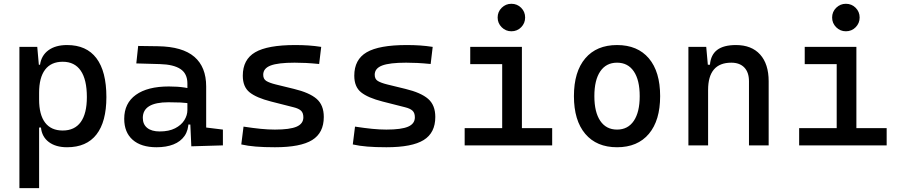

<svg xmlns="http://www.w3.org/2000/svg" viewBox="-20 -764 4728 1009"><path d="M82 224.6V-517.6H175.8L185.5 -408.2V224.6ZM332.5 9.8Q272.9 9.8 236.6 -17.6Q200.2 -44.9 195.3 -93.8H150.4L185.5 -241.2Q185.5 -161.1 217 -119.6Q248.5 -78.1 309.6 -78.1Q372.1 -78.1 404.3 -122.6Q436.5 -167 436.5 -253.9Q436.5 -345.7 404.3 -392.6Q372.1 -439.5 309.6 -439.5Q248.5 -439.5 217 -397.9Q185.5 -356.4 185.5 -276.4L150.4 -423.8H190.4Q197.3 -472.7 234.6 -500Q272 -527.3 332.5 -527.3Q434.6 -527.3 486.8 -458Q539.1 -388.7 539.1 -253.9Q539.1 -124 486.8 -57.1Q434.6 9.8 332.5 9.8Z M985.4 4.9 978.5 -148.4 964.8 -191.4V-325.2Q964.8 -377 928.5 -401.1Q892.1 -425.3 820.3 -427.2L696.3 -430.7L706.1 -522.5L810.5 -521Q939 -519 1001.2 -465.6Q1063.5 -412.1 1063.5 -309.6V-93.8L1151.4 -83V0ZM802.7 9.8Q721.7 9.8 677.2 -29.3Q632.8 -68.4 632.8 -139.6Q632.8 -221.7 694.1 -265.6Q755.4 -309.6 867.2 -309.6Q913.6 -309.6 950 -304Q986.3 -298.3 1014.6 -287.1L993.2 -216.8Q960.4 -224.1 929.2 -225.3Q897.9 -226.6 865.2 -226.6Q730.5 -226.6 730.5 -144.5Q730.5 -110.4 753.7 -91.8Q776.9 -73.2 819.3 -73.2Q867.7 -73.2 900.1 -89.8Q932.6 -106.4 948.7 -132.3Q964.8 -158.2 964.8 -185.5V-242.2L995.1 -109.4H954.1L970.7 -125Q970.7 -80.1 950 -50Q929.2 -20 891.6 -5.1Q854 9.8 802.7 9.8Z M1424.8 9.8Q1366.2 9.8 1324.5 6.3Q1282.7 2.9 1248 -4.9L1259.8 -98.6Q1311 -90.8 1350.3 -86.9Q1389.6 -83 1424.8 -83Q1503.4 -83 1538.8 -98.4Q1574.2 -113.8 1574.2 -147.5Q1574.2 -170.9 1561.8 -182.4Q1549.3 -193.8 1523.4 -200.2L1404.3 -230.5Q1327.6 -250 1291.7 -278.8Q1255.9 -307.6 1255.9 -366.2Q1255.9 -451.2 1321 -489.3Q1386.2 -527.3 1531.2 -527.3Q1568.8 -527.3 1601.3 -525.1Q1633.8 -522.9 1668 -517.6L1657.2 -427.7Q1617.7 -431.6 1587.4 -433.1Q1557.1 -434.6 1528.3 -434.6Q1441.4 -434.6 1402.3 -419.7Q1363.3 -404.8 1363.3 -371.1Q1363.3 -348.6 1379.4 -338.6Q1395.5 -328.6 1428.7 -320.3L1524.4 -296.9Q1606 -277.3 1643.8 -244.6Q1681.6 -211.9 1681.6 -149.4Q1681.6 -65.9 1620.6 -28.1Q1559.6 9.8 1424.8 9.8Z M2010.7 9.8Q1952.1 9.8 1910.4 6.3Q1868.7 2.9 1834 -4.9L1845.7 -98.6Q1897 -90.8 1936.3 -86.9Q1975.6 -83 2010.7 -83Q2089.4 -83 2124.8 -98.4Q2160.2 -113.8 2160.2 -147.5Q2160.2 -170.9 2147.7 -182.4Q2135.3 -193.8 2109.4 -200.2L1990.2 -230.5Q1913.6 -250 1877.7 -278.8Q1841.8 -307.6 1841.8 -366.2Q1841.8 -451.2 1907 -489.3Q1972.2 -527.3 2117.2 -527.3Q2154.8 -527.3 2187.3 -525.1Q2219.7 -522.9 2253.9 -517.6L2243.2 -427.7Q2203.6 -431.6 2173.3 -433.1Q2143.1 -434.6 2114.3 -434.6Q2027.3 -434.6 1988.3 -419.7Q1949.2 -404.8 1949.2 -371.1Q1949.2 -348.6 1965.3 -338.6Q1981.4 -328.6 2014.6 -320.3L2110.4 -296.9Q2191.9 -277.3 2229.7 -244.6Q2267.6 -211.9 2267.6 -149.4Q2267.6 -65.9 2206.5 -28.1Q2145.5 9.8 2010.7 9.8Z M2619.1 0V-488.3H2722.7V0ZM2421.9 0V-90.8H2628.9V0ZM2712.9 0V-90.8H2881.8V0ZM2451.2 -426.8V-517.6H2722.7V-426.8ZM2667.5 -599.6Q2637.7 -599.6 2616.5 -620.8Q2595.2 -642.1 2595.2 -671.9Q2595.2 -702.1 2616.5 -723.1Q2637.7 -744.1 2667.5 -744.1Q2697.8 -744.1 2718.8 -723.1Q2739.7 -702.1 2739.7 -671.9Q2739.7 -642.1 2718.8 -620.8Q2697.8 -599.6 2667.5 -599.6Z M3222.7 9.8Q3115.2 9.8 3055.7 -60.5Q2996.1 -130.9 2996.1 -258.8Q2996.1 -387.2 3055.7 -457.3Q3115.2 -527.3 3222.7 -527.3Q3330.6 -527.3 3389.9 -457.3Q3449.2 -387.2 3449.2 -258.8Q3449.2 -130.9 3389.9 -60.5Q3330.6 9.8 3222.7 9.8ZM3222.7 -83Q3279.8 -83 3310.8 -128.9Q3341.8 -174.8 3341.8 -258.8Q3341.8 -343.3 3310.8 -388.9Q3279.8 -434.6 3222.7 -434.6Q3165.5 -434.6 3134.5 -388.9Q3103.5 -343.3 3103.5 -258.8Q3103.5 -174.8 3134.5 -128.9Q3165.5 -83 3222.7 -83Z M3916 0V-336.9Q3916 -383.8 3891.6 -409.2Q3867.2 -434.6 3823.2 -434.6Q3701.2 -434.6 3701.2 -291L3670.9 -423.8H3710.9Q3715.3 -476.1 3749 -501.7Q3782.7 -527.3 3847.7 -527.3Q3929.7 -527.3 3974.6 -477.5Q4019.5 -427.7 4019.5 -336.9V0ZM3597.7 0V-517.6H3691.4L3701.2 -408.2V0Z M4377 0V-488.3H4480.5V0ZM4179.7 0V-90.8H4386.7V0ZM4470.7 0V-90.8H4639.6V0ZM4209 -426.8V-517.6H4480.5V-426.8ZM4425.3 -599.6Q4395.5 -599.6 4374.3 -620.8Q4353 -642.1 4353 -671.9Q4353 -702.1 4374.3 -723.1Q4395.5 -744.1 4425.3 -744.1Q4455.6 -744.1 4476.6 -723.1Q4497.6 -702.1 4497.6 -671.9Q4497.6 -642.1 4476.6 -620.8Q4455.6 -599.6 4425.3 -599.6Z"/></svg>

Font: Cascadia Mono
Style: Regular
Weight: 400
Monospace: yes
Designer: Aaron Bell
Foundry: Saja Typeworks
Version: Version 2404.023